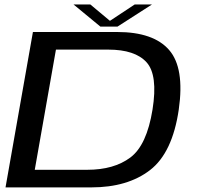

<svg xmlns="http://www.w3.org/2000/svg" viewBox="-20 -814 855 834"><path d="M4 0H376.5Q534 0 631.5 -75Q729 -150 756.5 -338Q782.5 -519 714.5 -597Q646.5 -675 489 -675H123ZM131 -76.5 223 -598.5H450.5Q566.5 -598.5 616.5 -543.5Q666.5 -488.5 642.5 -338Q617.5 -183 546.2 -129.8Q475 -76.5 359 -76.5ZM416 -698.5H490.5L640 -794.5H565L457.5 -723.5L372.5 -794.5H299.5Z"/></svg>

Font: Anybody Expanded
Style: Italic
Weight: 400
Width: 7
Italic angle: -10°
Version: Version 1.113;gftools[0.9.25]